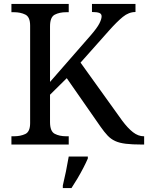

<svg xmlns="http://www.w3.org/2000/svg" viewBox="-20 -734 752 975"><path d="M38 0V-42H51Q84 -42 108.5 -53.5Q133 -65 133 -109V-604Q133 -648 108.5 -660Q84 -672 51 -672H38V-714H329V-672H316Q282 -672 258 -659.5Q234 -647 234 -600V-318L441 -555Q473 -592 484.5 -614.5Q496 -637 496 -651Q496 -664 484 -668.5Q472 -673 447 -673V-714H668V-673Q634 -673 603.5 -648Q573 -623 534 -579L389 -416L600 -122Q629 -83 655.5 -62.5Q682 -42 710 -42H712V0H701Q651 0 618.5 -4Q586 -8 564.5 -18Q543 -28 526.5 -45.5Q510 -63 491 -90L319 -337L234 -253V-114Q234 -67 258 -54.5Q282 -42 316 -42H329V0ZM299 208Q307 175 315 136Q323 97 329 61H426V71Q417 92 403 119Q389 146 373 173Q357 200 343 221H299Z"/></svg>

Font: Noto Serif Test
Style: Regular
Weight: 400
Version: Version 1.000